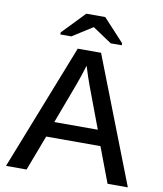

<svg xmlns="http://www.w3.org/2000/svg" viewBox="-94 -957 875 1033"><g transform="rotate(10 343.0 -440.5)"><path d="M195.3 -192.9 122.1 0H9.8L280.3 -688H407.7L675.3 0H564.5L491.7 -192.9ZM343.3 -606Q335.9 -581.1 325.4 -549.6Q314.9 -518.1 307.1 -497.6L224.6 -277.3H462.4L378.4 -501Q371.6 -519 362.3 -546.6Q353 -574.2 343.3 -606ZM174.8 -747.1V-758.3L293 -881.3H396.5L510.3 -758.3V-747.1H450.2L345.7 -816.9H344.7L234.9 -747.1Z"/></g></svg>

Font: Arimo Medium
Style: Regular
Weight: 500
Designer: Steve Matteson
Foundry: Monotype Imaging Inc.
Version: Version 1.33